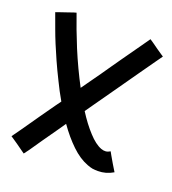

<svg xmlns="http://www.w3.org/2000/svg" viewBox="-140 -826 890 991"><g transform="rotate(20 304.5 -331.0)"><path d="M516.6 -719.7Q516.6 -719.7 484.4 -673.8Q452.1 -627 409.2 -567.4Q391.6 -541 373 -515.6Q354.5 -489.3 337.9 -464.8Q306.6 -420.9 285.2 -390.6Q263.7 -360.4 263.7 -360.4Q216.8 -449.2 176.8 -544.9Q137.7 -640.6 111.3 -717.8Q111.3 -717.8 97.7 -713.9Q84 -709 66.4 -703.1Q45.9 -696.3 26.4 -689.5Q6.8 -682.6 6.8 -682.6Q12.7 -665 37.1 -599.6Q60.5 -535.2 98.6 -450.2Q119.1 -404.3 143.6 -355.5Q167 -306.6 194.3 -259.8Q194.3 -259.8 170.9 -227.5Q147.5 -194.3 117.2 -151.4Q81.1 -99.6 47.9 -51.8Q13.7 -3.9 13.7 -3.9Q13.7 -3.9 25.4 3.9Q37.1 12.7 52.7 22.5Q70.3 35.2 86.9 46.9Q103.5 58.6 103.5 58.6Q103.5 58.6 124 31.2Q143.6 2.9 168.9 -34.2Q200.2 -79.1 228.5 -119.1Q256.8 -160.2 256.8 -160.2Q297.9 -101.6 342.8 -58.6Q387.7 -15.6 434.6 2Q449.2 7.8 463.9 10.7Q478.5 12.7 494.1 12.7Q515.6 12.7 537.1 6.8Q557.6 1 577.1 -10.7Q577.1 -10.7 569.3 -23.4Q562.5 -35.2 552.7 -50.8Q542 -70.3 531.2 -87.9Q521.5 -105.5 521.5 -105.5Q508.8 -97.7 497.1 -96.7Q485.4 -95.7 471.7 -100.6Q437.5 -113.3 399.4 -155.3Q361.3 -196.3 324.2 -254.9Q324.2 -254.9 360.4 -306.6Q397.5 -358.4 444.3 -425.8Q464.8 -455.1 485.4 -484.4Q505.9 -512.7 524.4 -540Q559.6 -588.9 583 -623Q607.4 -657.2 607.4 -657.2Q607.4 -657.2 595.7 -665Q584 -672.9 568.4 -683.6Q550.8 -696.3 534.2 -708Q516.6 -719.7 516.6 -719.7Z"/></g></svg>

Font: umazing
Style: Display
Weight: 400
Designer: umazing